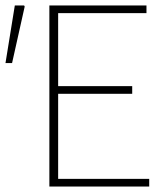

<svg xmlns="http://www.w3.org/2000/svg" viewBox="-40 -680 610 700"><path d="M140 0V-660H494V-632H172V-366H442V-338H172V-28H504V0ZM-20 -450 14 -660H48L50 -656L4 -450Z"/></svg>

Font: Source Sans 3
Style: Regular
Weight: 200
Designer: Paul D. Hunt
Foundry: Adobe
Version: Version 3.046;hotconv 1.0.118;makeotfexe 2.5.65603